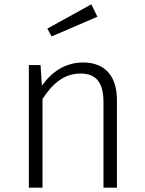

<svg xmlns="http://www.w3.org/2000/svg" viewBox="-20 -865 667 885"><path d="M429 -788 401 -845 198 -733 218 -697ZM363 -577C282 -577 218 -534 173 -470L167 -565H113V0H176V-409C221 -478 274 -526 351 -526C420 -526 457 -488 457 -395V0H519V-404C519 -513 465 -577 363 -577Z"/></svg>

Font: Glow Sans SC Normal
Style: Regular
Weight: 400
Designer: Ryoko NISHIZUKA (kana, bopomofo & ideographs); Paul D. Hunt (Latin, Greek & Cyrillic); Sandoll Communications, Soo-young
Version: Version 0.93